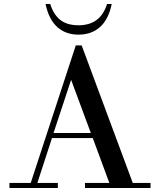

<svg xmlns="http://www.w3.org/2000/svg" viewBox="-20 -941 789 961"><path d="M208 -920.9H231.4Q247.6 -868.7 281.5 -841.6Q315.4 -814.5 373 -814.5Q482.9 -814.5 515.6 -920.9H539.1Q523.4 -844.2 480.7 -805.9Q438 -767.6 373 -767.6Q308.6 -767.6 266.4 -805.9Q224.1 -844.2 208 -920.9ZM27.3 0V-25.4H133.8L359.4 -713.9H388.7L644.5 -25.4H733.4V0H405.3V-25.4H527.3L444.3 -250H240.2L167 -25.4H269.5V0ZM248 -275.4H434.6L335.9 -541.5Z"/></svg>

Font: Theano Didot
Style: Regular
Weight: 400
Designer: Alexey Kryukov
Version: Version 2.0